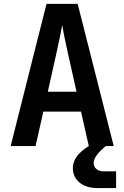

<svg xmlns="http://www.w3.org/2000/svg" viewBox="-20 -750 639 986"><path d="M34.7 0 218.8 -730H378.9L564 0H522.9L512.2 9.8Q461.4 53.7 460.9 86.9Q460.9 105 474.4 117.4Q487.8 129.9 511.2 129.9H576.2V215.8H481Q421.9 215.8 387.9 187Q354 158.2 354 112.8Q354 50.8 436 0L396 -176.8H202.6L162.6 0ZM225.6 -278.8H373L329.1 -475.1Q317.9 -523.9 310.1 -563.5Q302.2 -603 299.3 -621.1Q296.4 -603 288.3 -563.5Q280.3 -523.9 269.5 -476.1Z"/></svg>

Font: UDEV Gothic 35
Style: Bold
Weight: 700
Version: v2.1.0; ttfautohint (v1.8.4.7-5d5b-dirty) -l 6 -r 45 -G 200 